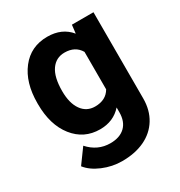

<svg xmlns="http://www.w3.org/2000/svg" viewBox="-176 -658 922 986"><g transform="rotate(-30 285.5 -165.0)"><path d="M33.7 -268.1Q33.7 -389.6 91.6 -463.9Q149.4 -538.1 247.6 -538.1Q334.5 -538.1 382.8 -478.5L388.7 -528.3H516.6V-17.6Q516.6 51.8 485.1 103Q453.6 154.3 396.5 181.2Q339.4 208 262.7 208Q204.6 208 149.4 184.8Q94.2 161.6 65.9 125L128.4 39.1Q181.2 98.1 256.3 98.1Q312.5 98.1 343.8 68.1Q375 38.1 375 -17.1V-45.4Q326.2 9.8 246.6 9.8Q151.4 9.8 92.5 -64.7Q33.7 -139.2 33.7 -262.2ZM174.8 -257.8Q174.8 -186 203.6 -145.3Q232.4 -104.5 282.7 -104.5Q347.2 -104.5 375 -152.8V-375Q346.7 -423.3 283.7 -423.3Q232.9 -423.3 203.9 -381.8Q174.8 -340.3 174.8 -257.8Z"/></g></svg>

Font: Roboto-o
Style: o-Bold
Weight: 700
Designer: Google
Version: Version 2.134; 2016; ttfautohint (v1.6)